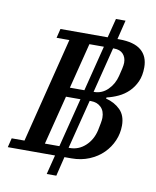

<svg xmlns="http://www.w3.org/2000/svg" viewBox="-114 -851 817 1005"><g transform="rotate(10 294.5 -349.0)"><path d="M230 -21H-21L-9 -70H59L199 -629H131L143 -678H394L420 -780H471L446 -678H456Q534 -678 572 -646.5Q610 -615 610 -556Q610 -512 595.5 -480Q581 -448 557.5 -425Q534 -402 504 -388Q474 -374 443 -367L441 -361Q488 -349 518 -319Q548 -289 548 -236Q548 -194 531.5 -155.5Q515 -117 485 -87Q455 -57 412 -39Q369 -21 317 -21H280L255 82H204ZM293 -73H299Q346 -73 381.5 -105.5Q417 -138 429 -190Q433 -209 436.5 -228Q440 -247 440 -258Q440 -294 419.5 -314Q399 -334 366 -334H359ZM371 -384H373Q415 -384 446 -414.5Q477 -445 488 -490Q493 -509 497.5 -529.5Q502 -550 502 -562Q502 -590 485.5 -608Q469 -626 437 -626H432ZM167 -73H244L310 -334H233ZM245 -384H322L383 -626H306Z"/></g></svg>

Font: IBM Plex Serif Medm
Style: Italic
Weight: 500
Italic angle: -14°
Designer: Mike Abbink, Paul van der Laan, Pieter van Rosmalen
Foundry: Bold Monday
Version: Version 3.001